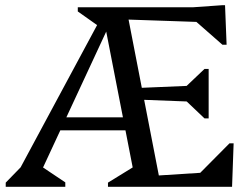

<svg xmlns="http://www.w3.org/2000/svg" viewBox="-20 -718 963 738"><path d="M2 0V-16L74 -90L26 -13L390 -690H465L599 0H395V-16L525 -96L502 -13L380 -639H408L117 -13L104 -102L231 -17V0ZM192 -217V-267H506V-217ZM550 0V-41L832 -59V0ZM737 0V-41L862 -167H878L872 0ZM750 -326 489 -336V-379L750 -390ZM371 -609 279 -674V-690H407ZM766 -263 686 -339V-377L766 -453H782V-263ZM817 -631 407 -645V-690H817ZM835 -546 721 -646V-690L834 -698H845L851 -546Z"/></svg>

Font: Platypi Light Light
Style: Regular
Weight: 300
Version: Version 1.200